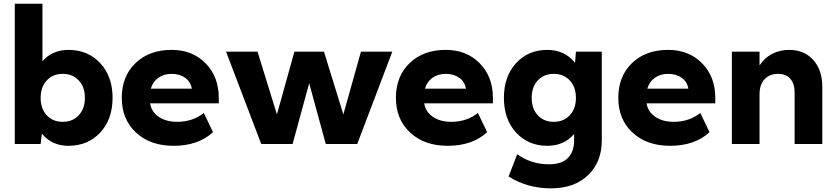

<svg xmlns="http://www.w3.org/2000/svg" viewBox="-20 -780 4524 1040"><path d="M210 -759.8V-448.2Q263.7 -509.8 350.1 -509.8Q456.1 -509.8 522.9 -438Q589.8 -366.2 589.8 -250Q589.8 -133.8 522.9 -62Q456.1 9.8 350.1 9.8Q260.7 9.8 207 -56.2L200.2 0H60.1V-759.8ZM233.2 -155.8Q266.1 -120.1 319.8 -120.1Q373.5 -120.1 406.7 -155.8Q439.9 -191.4 439.9 -250Q439.9 -308.6 406.7 -344.2Q373.5 -379.9 319.8 -379.9Q266.1 -379.9 233.2 -344.2Q200.2 -308.6 200.2 -250Q200.2 -191.4 233.2 -155.8Z M909.7 -509.8Q1022.5 -509.8 1093.8 -437Q1165 -364.3 1165 -250V-220.2H793Q799.8 -174.8 839.6 -147.5Q879.4 -120.1 939.9 -120.1Q1022.9 -120.1 1084 -168L1133.8 -64Q1053.7 9.8 919.9 9.8Q793.9 9.8 716.8 -61.8Q639.6 -133.3 639.6 -250Q639.6 -366.7 713.9 -438.2Q788.1 -509.8 909.7 -509.8ZM796.9 -299.8H1019Q1012.7 -337.4 982.9 -358.6Q953.1 -379.9 909.7 -379.9Q867.2 -379.9 837.4 -358.4Q807.6 -336.9 796.9 -299.8Z M1935.1 -500H2105L1915 0H1744.6L1654.8 -329.1L1564.9 0H1395L1204.6 -500H1375L1480 -160.2L1574.7 -500H1734.9L1839.8 -160.2Z M2394.5 -509.8Q2507.3 -509.8 2578.6 -437Q2649.9 -364.3 2649.9 -250V-220.2H2277.8Q2284.7 -174.8 2324.5 -147.5Q2364.3 -120.1 2424.8 -120.1Q2507.8 -120.1 2568.8 -168L2618.7 -64Q2538.6 9.8 2404.8 9.8Q2278.8 9.8 2201.7 -61.8Q2124.5 -133.3 2124.5 -250Q2124.5 -366.7 2198.7 -438.2Q2272.9 -509.8 2394.5 -509.8ZM2281.7 -299.8H2503.9Q2497.6 -337.4 2467.8 -358.6Q2438 -379.9 2394.5 -379.9Q2352.1 -379.9 2322.3 -358.4Q2292.5 -336.9 2281.7 -299.8Z M2964.8 240.2Q2835 240.2 2734.9 175.8L2781.7 55.2Q2856 109.9 2954.6 109.9Q3021.5 109.9 3055.7 76.2Q3089.8 42.5 3089.8 -20V-54.2Q3035.2 9.8 2944.8 9.8Q2841.3 9.8 2775.4 -62Q2709.5 -133.8 2709.5 -250Q2709.5 -366.2 2775.4 -438Q2841.3 -509.8 2944.8 -509.8Q3038.6 -509.8 3094.7 -439.9L3099.6 -500H3239.7V-20Q3239.7 97.7 3165.3 168.9Q3090.8 240.2 2964.8 240.2ZM2892.8 -155.8Q2925.8 -120.1 2979.5 -120.1Q3033.2 -120.1 3066.4 -155.8Q3099.6 -191.4 3099.6 -250Q3099.6 -308.6 3066.4 -344.2Q3033.2 -379.9 2979.5 -379.9Q2925.8 -379.9 2892.8 -344.2Q2859.9 -308.6 2859.9 -250Q2859.9 -191.4 2892.8 -155.8Z M3599.1 -509.8Q3711.9 -509.8 3783.2 -437Q3854.5 -364.3 3854.5 -250V-220.2H3482.4Q3489.3 -174.8 3529.1 -147.5Q3568.8 -120.1 3629.4 -120.1Q3712.4 -120.1 3773.4 -168L3823.2 -64Q3743.2 9.8 3609.4 9.8Q3483.4 9.8 3406.2 -61.8Q3329.1 -133.3 3329.1 -250Q3329.1 -366.7 3403.3 -438.2Q3477.5 -509.8 3599.1 -509.8ZM3486.3 -299.8H3708.5Q3702.1 -337.4 3672.4 -358.6Q3642.6 -379.9 3599.1 -379.9Q3556.6 -379.9 3526.9 -358.4Q3497.1 -336.9 3486.3 -299.8Z M4284.2 -279.8Q4284.2 -326.2 4261.2 -353Q4238.3 -379.9 4194.3 -379.9Q4148.4 -379.9 4121.3 -350.8Q4094.2 -321.8 4094.2 -270V0H3944.3V-500H4094.2V-425.8Q4121.6 -467.3 4163.1 -488.5Q4204.6 -509.8 4254.4 -509.8Q4336.4 -509.8 4385.3 -455.1Q4434.1 -400.4 4434.1 -310.1V0H4284.2Z"/></svg>

Font: Gully
Style: Bold
Weight: 700
Designer: jaikishan Patel
Foundry: MagicType
Version: Version 1.000;Glyphs 3.2 (3242)